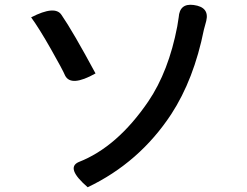

<svg xmlns="http://www.w3.org/2000/svg" viewBox="-20 -753 1040 808"><path d="M349 35Q255 -46 311 -71Q473 -134 604 -326Q690 -453 726 -642L732 -680Q736 -740 795 -732Q862 -723 848 -665L838 -628Q796 -419 701 -273Q567 -69 349 35ZM111 -680Q212 -732 239 -690Q286 -622 382 -444Q279 -386 254 -435Q244 -459 194 -547Q144 -635 111 -680Z"/></svg>

Font: Swei Half Moon CJK TC
Style: Medium
Weight: 500
Version: Version 2.125